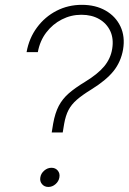

<svg xmlns="http://www.w3.org/2000/svg" viewBox="-20 -757 528 783"><path d="M190.9 -216.8 196.8 -252.9Q204.6 -296.4 219.7 -325.2Q234.9 -354 260.7 -376.5Q286.6 -398.9 326.2 -422.9Q378.4 -454.6 404.8 -486.3Q431.2 -518.1 437.5 -557.6Q444.3 -599.1 429.7 -630.4Q415 -661.6 384.5 -679.2Q354 -696.8 312 -696.8Q269.5 -696.8 232.2 -677.7Q194.8 -658.7 168.7 -624.5Q142.6 -590.3 134.3 -544.4H88.4Q98.6 -601.6 130.9 -645Q163.1 -688.5 210.4 -712.9Q257.8 -737.3 314 -737.3Q369.6 -737.3 410.6 -713.9Q451.7 -690.4 471.2 -649.2Q490.7 -607.9 481.9 -555.2Q473.1 -504.9 443.1 -467.3Q413.1 -429.7 351.6 -391.6Q314.9 -369.1 293 -349.9Q271 -330.6 259.3 -308.1Q247.6 -285.6 241.7 -252.4L235.8 -216.8ZM177.2 5.4Q161.1 5.4 151.4 -6.1Q141.6 -17.6 144.5 -33.7Q147 -49.8 160.4 -61.3Q173.8 -72.8 189.9 -72.8Q206.1 -72.8 215.6 -61.3Q225.1 -49.8 222.2 -33.7Q219.7 -17.6 206.5 -6.1Q193.4 5.4 177.2 5.4Z"/></svg>

Font: Inter 16pt ExtraLight
Style: Italic
Weight: 250
Italic angle: -9.3988°
Version: Version 4.001;git-66647c0bb